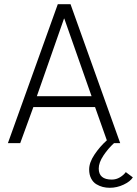

<svg xmlns="http://www.w3.org/2000/svg" viewBox="-20 -680 651 912"><path d="M501.5 212Q484 212 468.2 208Q452.5 204 437.2 194.8Q422 185.5 412.8 167.5Q403.5 149.5 403.5 125Q403.5 92 428.8 54.2Q454 16.5 487.5 -13.5L431.5 -171.5H138.5L76 0H17.5L254.5 -660H315L551 0H521.5Q493.5 25.5 471.2 59Q449 92.5 449 120.5Q449 173 511 173Q532 173 549.8 162.2Q567.5 151.5 577.5 137.5L611 162.5Q599 182 567.2 197Q535.5 212 501.5 212ZM155 -223H415L285.5 -591.5H284Z"/></svg>

Font: League Spartan Light
Style: Regular
Weight: 277
Foundry: The League of Moveable Type
Version: Version 2.002